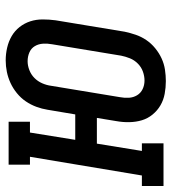

<svg xmlns="http://www.w3.org/2000/svg" viewBox="-2 -594 588 657"><g transform="rotate(-90 291.5 -266.0)"><path d="M342 8Q320 8 298.5 4Q277 0 259 -10.5Q241 -21 227.5 -37.5Q214 -54 208 -74Q202 -94 201.5 -116.5Q201 -139 205 -161L216 -228H128L103 -74H129V0H-17V-74H19L83 -457H56V-530H203V-457H166L141 -302H228L244 -397Q247 -416 254 -435Q261 -454 272.5 -471Q284 -488 300.5 -501.5Q317 -515 335.5 -523.5Q354 -532 373.5 -536Q393 -540 413 -540Q435 -540 456.5 -535Q478 -530 496 -519.5Q514 -509 527 -492.5Q540 -476 546.5 -456Q553 -436 553 -413.5Q553 -391 550 -369L511 -133Q507 -114 500.5 -95Q494 -76 482.5 -59Q471 -42 454.5 -28.5Q438 -15 419.5 -6.5Q401 2 381 5Q361 8 342 8ZM344 -65Q359 -65 374.5 -70.5Q390 -76 402 -88Q414 -100 420 -115Q426 -130 429 -145L468 -381Q471 -397 470 -412.5Q469 -428 461.5 -440.5Q454 -453 440 -459Q426 -465 410 -465Q395 -465 379.5 -459Q364 -453 352.5 -441.5Q341 -430 334.5 -415Q328 -400 326 -385L287 -149Q284 -133 285 -118Q286 -103 293.5 -90.5Q301 -78 314.5 -71.5Q328 -65 344 -65Z"/></g></svg>

Font: Iosevka Curly Slab ExObl
Style: Regular
Weight: 400
Width: 7
Italic angle: -9°
Monospace: yes
Designer: Belleve Invis
Foundry: Belleve Invis
Version: Version 11.1.0; ttfautohint (v1.8.3)